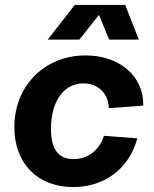

<svg xmlns="http://www.w3.org/2000/svg" viewBox="-20 -740 624 776"><path d="M276 16C404 16 503 -60 535 -181L400 -191C382 -133 335 -97 277 -97C216 -97 186 -137 186 -220C186 -330 238 -403 317 -403C376 -403 418 -363 420 -303L559 -313C562 -431 464 -516 326 -516C160 -516 38 -393 38 -226C38 -79 132 16 276 16ZM173 -580H301L380 -680L421 -580H541L486 -720H282Z"/></svg>

Font: Uncut Sans
Style: Bold Italic
Weight: 700
Italic angle: -11°
Designer: Kasper Nordkvist
Foundry: UNCUT.wtf
Version: Version 1.304;Glyphs 3.2 (3246)